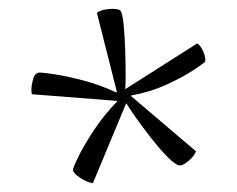

<svg xmlns="http://www.w3.org/2000/svg" viewBox="-20 -724 535 434"><path d="M190 -310Q176 -312 160.5 -322.5Q145 -333 145 -340Q145 -345 157.5 -370.5Q170 -396 192.5 -430Q215 -464 245 -495L244 -496L52 -511Q51 -515 51 -521Q51 -531 55 -545.5Q59 -560 70 -560Q78 -560 104 -556Q130 -552 167 -542.5Q204 -533 243 -515L244 -517L199 -695Q206 -700 215.5 -702Q225 -704 233 -704Q250 -704 253 -699Q257 -693 259.5 -668Q262 -643 263 -611.5Q264 -580 264 -554.5Q264 -529 263 -523H264L426 -626Q434 -620 439 -608.5Q444 -597 444 -590V-585Q442 -582 418 -566Q394 -550 357 -533Q320 -516 276 -508V-507L423 -382Q419 -371 406.5 -360.5Q394 -350 387 -350Q378 -350 360 -368Q342 -386 322 -411.5Q302 -437 286.5 -459Q271 -481 266 -490H265Z"/></svg>

Font: Texturina 72pt Thin
Style: Regular
Weight: 100
Designer: Guillermo Torres Carreño
Foundry: Omnibus-Type
Version: Version 1.002; ttfautohint (v1.8.3)